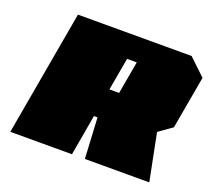

<svg xmlns="http://www.w3.org/2000/svg" viewBox="-124 -899 1177 1062"><g transform="rotate(20 465.0 -368.5)"><path d="M33 0 163 -737H832L930 -644L875 -333L796 -277L851 0H472L459 -240H438L396 0ZM468 -408H525L559 -600H502Z"/></g></svg>

Font: Tomorrow Black
Style: Italic
Weight: 900
Italic angle: -10°
Designer: Tony de Marco, Monica Rizzolli
Foundry: Just in Type
Version: Version 2.002